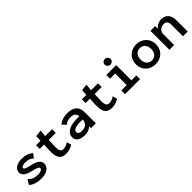

<svg xmlns="http://www.w3.org/2000/svg" viewBox="304 -2000 3333 3333"><g transform="rotate(-45 1970.5 -334.0)"><path d="M291 11C431 11 506 -55 506 -136C506 -209 453 -253 326 -281C227 -302 190 -317 190 -344C190 -373 234 -387 290 -387C350 -387 407 -368 439 -327L498 -404C443 -453 377 -476 288 -476C162 -476 84 -419 84 -342C84 -263 154 -223 275 -196C367 -173 401 -160 401 -130C401 -99 360 -79 293 -79C204 -79 152 -109 108 -155L55 -63C116 -11 195 11 291 11Z M897 10C962 10 1017 -8 1069 -42L1044 -125C1009 -101 970 -81 922 -81C867 -81 839 -114 845 -243L852 -375H1023L1024 -465H854L865 -589L745 -575L740 -465H631L630 -375H736L730 -242C722 -55 774 10 897 10Z M1352 12C1415 12 1474 -4 1515 -51V0H1633V-265C1633 -430 1532 -476 1400 -476C1323 -476 1252 -455 1195 -406L1259 -338C1300 -375 1343 -387 1395 -387C1465 -387 1507 -366 1518 -288C1494 -289 1471 -290 1455 -290C1269 -290 1169 -219 1169 -119C1169 -40 1235 12 1352 12ZM1284 -132C1284 -178 1332 -210 1455 -210C1472 -210 1497 -209 1520 -208C1511 -117 1459 -77 1373 -77C1321 -77 1284 -91 1284 -132Z M2023 10C2088 10 2143 -8 2195 -42L2170 -125C2135 -101 2096 -81 2048 -81C1993 -81 1965 -114 1971 -243L1978 -375H2149L2150 -465H1980L1991 -589L1871 -575L1866 -465H1757L1756 -375H1862L1856 -242C1848 -55 1900 10 2023 10Z M2533 -541C2572 -541 2605 -573 2605 -610C2605 -648 2572 -680 2533 -680C2492 -680 2462 -650 2462 -610C2462 -573 2494 -541 2533 -541ZM2349 0H2718V-91H2597V-465H2355V-374H2481V-91H2349Z M3095 10C3237 10 3343 -89 3343 -233C3343 -371 3237 -476 3095 -476C2953 -476 2848 -371 2848 -233C2848 -88 2952 10 3095 10ZM3095 -82C3019 -82 2964 -142 2964 -233C2964 -326 3020 -384 3095 -384C3172 -384 3226 -326 3226 -233C3226 -142 3172 -82 3095 -82Z M3439 0H3555V-273C3555 -344 3621 -387 3684 -387C3741 -387 3771 -351 3771 -275V0H3887V-277C3887 -418 3809 -476 3716 -476C3644 -477 3590 -445 3555 -398V-465H3439Z"/></g></svg>

Font: Inconsolata SemiExpanded
Style: Bold
Weight: 700
Width: 6
Monospace: yes
Designer: Raph Levien, Cyreal, Brenton Simpson
Foundry: Raph Levien, Cyreal, Google
Version: Version 3.100